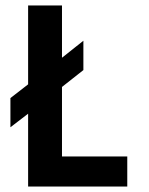

<svg xmlns="http://www.w3.org/2000/svg" viewBox="-20 -680 542 700"><path d="M82.5 0V-265.5L18 -216V-322.5L82.5 -372.5V-660H206V-469.5L284 -531.5V-424.5L206 -363V-109.5H444V0Z"/></svg>

Font: League Spartan SemiBold
Style: Regular
Weight: 600
Foundry: The League of Moveable Type
Version: Version 2.002